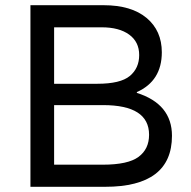

<svg xmlns="http://www.w3.org/2000/svg" viewBox="-20 -718 733 738"><path d="M641 -196Q641 0 384 0H97V-698H378Q485 -698 543.5 -649Q602 -600 602 -517Q602 -407 506 -364V-361Q641 -318 641 -196ZM188 -85H375Q472 -85 512.5 -115Q553 -145 553 -200Q553 -314 376 -314H188ZM188 -396H354Q443 -396 479 -426Q515 -456 515 -506.5Q515 -557 476.5 -585Q438 -613 371 -613H188Z"/></svg>

Font: Varela
Style: Regular
Weight: 400
Designer: Joe Prince
Foundry: Joe Prince
Version: Version 1.000